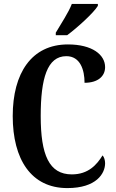

<svg xmlns="http://www.w3.org/2000/svg" viewBox="-20 -951 591 981"><path d="M265 -784V-771H323C377 -811 459 -886 480 -921V-931H347C330 -886 291 -829 265 -784ZM324 10C473 10 517 -65 517 -117C517 -132 512 -149 504 -157C475 -110 432 -60 347 -60C231 -60 188 -159 188 -358C188 -550 221 -664 319 -664C390 -664 412 -594 412 -528C481 -528 517 -562 517 -608C517 -671 452 -724 327 -724C141 -724 45 -577 45 -358C45 -137 139 10 324 10Z"/></svg>

Font: Noto Serif Tamil ExtraCondensed
Style: Bold Italic
Weight: 700
Width: 2
Italic angle: -12°
Designer: Indian Type Foundry, Tom Grace, and the Monotype Design Team
Foundry: Monotype Imaging Inc.
Version: Version 2.003